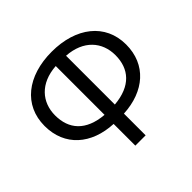

<svg xmlns="http://www.w3.org/2000/svg" viewBox="-173 -727 1107 1107"><g transform="rotate(-45 381.0 -173.0)"><path d="M381 -535C579 -535 714 -430 714 -261C714 -97 596 3 423 12V189H339V12C166 4 49 -97 49 -261C49 -430 182 -535 381 -535ZM627 -261C627 -368 557 -451 423 -460V-62C563 -74 627 -150 627 -261ZM135 -261C135 -150 198 -74 339 -62V-460C205 -451 135 -368 135 -261Z"/></g></svg>

Font: Repo Regular
Style: Regular
Weight: 400
Designer: Stefan Peev
Foundry: Context Ltd
Version: Version 1.502